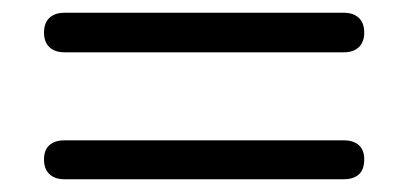

<svg xmlns="http://www.w3.org/2000/svg" viewBox="-20 -438 640 301"><path d="M81 -356Q66 -356 57.5 -364Q49 -372 49 -387Q49 -402 57.5 -410Q66 -418 81 -418H519Q534 -418 542.5 -410Q551 -402 551 -387Q551 -372 542.5 -364Q534 -356 519 -356ZM81 -157Q66 -157 57.5 -165Q49 -173 49 -188Q49 -203 57.5 -210.5Q66 -218 81 -218H519Q534 -218 542.5 -210.5Q551 -203 551 -188Q551 -172 542.5 -164.5Q534 -157 519 -157Z"/></svg>

Font: Nunito
Style: Regular
Weight: 400
Designer: Vernon Adams
Foundry: Vernon Adams
Version: Version 3.602